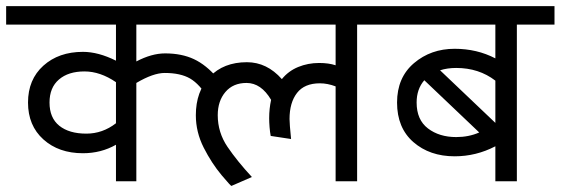

<svg xmlns="http://www.w3.org/2000/svg" viewBox="-55 -590 1825 625"><path d="M652.5 -336.2 625 -267.5Q595 -316.2 563.8 -334.4Q532.5 -352.5 481.2 -352.5Q443.8 -352.5 388.8 -320V0H322.5V-118.8Q273.8 -91.2 215 -91.2Q136.2 -91.2 86.2 -136.2Q36.2 -181.2 36.2 -256.2Q36.2 -331.2 86.2 -376.2Q136.2 -421.2 215 -421.2Q265 -421.2 322.5 -392.5V-510H-35V-570H558.8V-510H388.8V-390Q438.8 -416.2 482.5 -416.2Q536.2 -416.2 576.2 -397.5Q616.2 -378.8 652.5 -336.2ZM322.5 -188.8V-322.5Q271.2 -357.5 220 -357.5Q167.5 -357.5 136.9 -331.2Q106.2 -305 106.2 -256.2Q106.2 -206.2 138.1 -180.6Q170 -155 226.2 -155Q278.8 -155 322.5 -188.8Z M1107.5 -510V0H1037.5V-308.8Q1011.2 -318.8 986.2 -318.8Q936.2 -318.8 911.9 -287.5Q887.5 -256.2 887.5 -202.5Q887.5 -187.5 892.5 -137.5L826.2 -147.5Q823.8 -160 822.5 -176.2Q821.2 -192.5 821.2 -205Q821.2 -236.2 827.5 -265Q795 -320 747.5 -320Q703.8 -320 678.8 -290.6Q653.8 -261.2 653.8 -215Q653.8 -158.8 685.6 -111.9Q717.5 -65 765 -13.8L698.8 15Q698.8 18.8 666.2 -20Q633.8 -58.8 608.1 -109.4Q582.5 -160 582.5 -215Q582.5 -292.5 627.5 -340Q672.5 -387.5 748.8 -387.5Q813.8 -387.5 862.5 -332.5Q883.8 -358.8 915.6 -371.9Q947.5 -385 983.8 -385Q1015 -385 1037.5 -377.5V-510H497.5V-570H1230V-510Z M1627.5 -510V0H1557.5V-113.8Q1495 -81.2 1425 -81.2Q1343.8 -81.2 1290.6 -127.5Q1237.5 -173.8 1237.5 -256.2Q1237.5 -337.5 1292.5 -384.4Q1347.5 -431.2 1425 -431.2Q1497.5 -431.2 1557.5 -400V-510H1170V-570H1750V-510ZM1377.5 -361.2 1557.5 -190V-327.5Q1503.8 -368.8 1430 -368.8Q1401.2 -368.8 1377.5 -361.2ZM1430 -143.8Q1471.2 -143.8 1505 -158.8L1326.2 -328.8Q1301.2 -300 1301.2 -256.2Q1301.2 -200 1338.1 -171.9Q1375 -143.8 1430 -143.8Z"/></svg>

Font: Cambay
Style: Regular
Weight: 400
Designer: Pooja Saxena
Foundry: Pooja Saxena
Version: Version 1.181;PS 001.181;hotconv 1.0.70;makeotf.lib2.5.58329